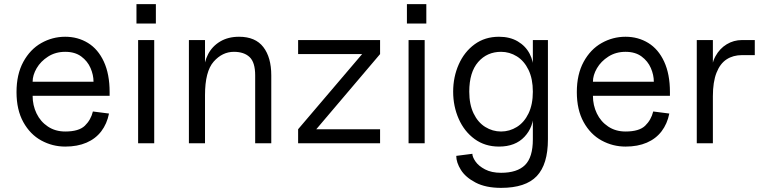

<svg xmlns="http://www.w3.org/2000/svg" viewBox="-20 -694 3696 930"><path d="M60 -248Q60 -334 93 -394.5Q126 -455 180 -485.5Q234 -516 296 -516Q357 -516 406 -486Q455 -456 483 -395.5Q511 -335 511 -248V-230H138Q138 -184 157 -144.5Q176 -105 212 -81Q248 -57 296 -57Q362 -57 391 -85Q420 -113 430 -154L508 -144Q498 -94 470.5 -58Q443 -22 399 -3Q355 16 296 16Q234 16 180 -13.5Q126 -43 93 -102.5Q60 -162 60 -248ZM296 -443Q249 -443 213 -420Q177 -397 157.5 -363.5Q138 -330 138 -298H433Q433 -331 418.5 -364.5Q404 -398 373.5 -420.5Q343 -443 296 -443Z M649 -500H727V0H649ZM641 -674H735V-580H641Z M1113 -443Q1057 -443 1015 -395.5Q973 -348 973 -233L968 -349Q968 -393 988 -431.5Q1008 -470 1046.5 -493Q1085 -516 1138 -516Q1217 -516 1255.5 -466Q1294 -416 1294 -329V0H1216V-329Q1216 -392 1189 -417.5Q1162 -443 1113 -443ZM895 -500H973V0H895Z M1734 -432H1821L1512 -68H1424ZM1424 -68H1821V0H1424ZM1424 -500H1821V-432H1424Z M1959 -500H2037V0H1959ZM1951 -674H2045V-580H1951Z M2190 61 2268 51Q2268 66 2283 88Q2298 110 2329.5 126.5Q2361 143 2407 143Q2485 143 2523 105.5Q2561 68 2561 -19V-500H2634V-19Q2634 102 2580 159Q2526 216 2407 216Q2333 216 2284 190.5Q2235 165 2212.5 129Q2190 93 2190 61ZM2175 -250Q2175 -321 2202 -382Q2229 -443 2279 -479.5Q2329 -516 2397 -516Q2450 -516 2488 -493.5Q2526 -471 2545.5 -433.5Q2565 -396 2565 -350V-250H2561Q2561 -312 2540 -355.5Q2519 -399 2483.5 -421Q2448 -443 2407 -443Q2339 -443 2296 -393.5Q2253 -344 2253 -250Q2253 -188 2274 -144.5Q2295 -101 2330.5 -79Q2366 -57 2407 -57Q2448 -57 2483.5 -79Q2519 -101 2540 -144.5Q2561 -188 2561 -250H2565V-150Q2565 -79 2520.5 -31.5Q2476 16 2397 16Q2329 16 2279 -20.5Q2229 -57 2202 -118Q2175 -179 2175 -250Z M2774 -248Q2774 -334 2807 -394.5Q2840 -455 2894 -485.5Q2948 -516 3010 -516Q3071 -516 3120 -486Q3169 -456 3197 -395.5Q3225 -335 3225 -248V-230H2852Q2852 -184 2871 -144.5Q2890 -105 2926 -81Q2962 -57 3010 -57Q3076 -57 3105 -85Q3134 -113 3144 -154L3222 -144Q3212 -94 3184.5 -58Q3157 -22 3113 -3Q3069 16 3010 16Q2948 16 2894 -13.5Q2840 -43 2807 -102.5Q2774 -162 2774 -248ZM3010 -443Q2963 -443 2927 -420Q2891 -397 2871.5 -363.5Q2852 -330 2852 -298H3147Q3147 -331 3132.5 -364.5Q3118 -398 3087.5 -420.5Q3057 -443 3010 -443Z M3355 -500H3433V-335H3425Q3425 -384 3445.5 -421.5Q3466 -459 3500 -479.5Q3534 -500 3574 -500H3636V-427H3574Q3531 -427 3499.5 -406.5Q3468 -386 3450.5 -341.5Q3433 -297 3433 -228V0H3355Z"/></svg>

Font: Uncut Sans VF
Style: Regular
Weight: 400
Designer: Kasper Nordkvist
Foundry: Uncut Type
Version: Version 1.100;FEAKit 1.0